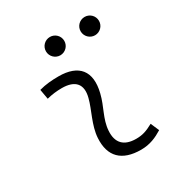

<svg xmlns="http://www.w3.org/2000/svg" viewBox="-172 -849 929 983"><g transform="rotate(-30 293.0 -357.0)"><path d="M487.3 -81.1C447.3 -59.6 423.3 -51.3 385.3 -51.3C314 -51.3 278.3 -87.4 283.2 -157.7C287.6 -225.6 325.2 -275.4 341.8 -345.2C371.1 -463.9 318.8 -527.3 200.2 -527.3C161.6 -527.3 123 -524.4 85 -513.7L95.2 -455.6C125 -463.4 154.8 -466.8 184.6 -466.8C262.7 -466.8 296.9 -428.2 277.8 -355C262.7 -293.9 221.2 -226.1 216.8 -153.3C210 -46.4 266.6 9.8 379.4 9.8C432.6 9.8 471.7 -8.3 508.8 -31.2ZM262.7 -615.7C292.5 -615.7 316.9 -640.1 316.9 -669.9C316.9 -700.2 292.5 -724.1 262.7 -724.1C232.9 -724.1 208.5 -700.2 208.5 -669.9C208.5 -640.1 232.9 -615.7 262.7 -615.7ZM467.8 -615.7C497.6 -615.7 522 -640.1 522 -669.9C522 -700.2 497.6 -724.1 467.8 -724.1C438 -724.1 413.6 -700.2 413.6 -669.9C413.6 -640.1 438 -615.7 467.8 -615.7Z"/></g></svg>

Font: Cascadia Code NF Light
Style: Italic
Weight: 300
Italic angle: -10°
Monospace: yes
Designer: Aaron Bell
Foundry: Saja Typeworks
Version: Version 2404.023